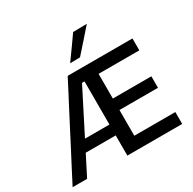

<svg xmlns="http://www.w3.org/2000/svg" viewBox="-204 -1176 1388 1384"><g transform="rotate(-30 490.0 -484.5)"><path d="M13.5 0Q43 -57.5 76 -121L139 -241.5L266.5 -487.5Q300 -551.5 328 -605Q355.5 -658.5 384 -713H923V-614H584V-408.5H904.5V-313H584V-99H925.5V0H469V-168H219.5Q176.5 -83 134 0ZM448 -617.5 265.5 -258.5H469V-617.5ZM444.5 -782.5Q478 -829 511 -875Q543.5 -921 576 -967L691 -969Q649.5 -921 608.5 -875Q567.5 -829 527.5 -784Z"/></g></svg>

Font: Heraclito Medium
Style: Regular
Weight: 500
Designer: Kostas Bartsokas (font) & Cristiano Sobral (main changes)
Foundry: Kostas Bartsokas (font) & Cristiano Sobral (main changes)
Version: Version 1.00;July 8, 2020;FontCreator 13.0.0.2655 64-bit